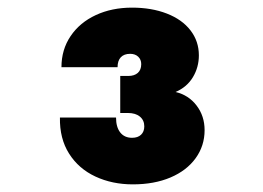

<svg xmlns="http://www.w3.org/2000/svg" viewBox="-20 -774 690 503"><path d="M137 -466H284Q284 -441 295 -427Q306 -413 326 -413Q341 -413 349.5 -421Q358 -429 358 -443Q358 -459 346.5 -468.5Q335 -478 315 -478H295V-575H316Q332 -575 341 -583Q350 -591 350 -606Q350 -618 342 -625.5Q334 -633 321 -633Q305 -633 296.5 -624Q288 -615 288 -598H141Q141 -644 165 -679.5Q189 -715 231 -734.5Q273 -754 326 -754Q377 -754 417 -738.5Q457 -723 479 -694.5Q501 -666 501 -629Q501 -598 485.5 -572Q470 -546 440 -533Q474 -525 495 -497.5Q516 -470 516 -433Q516 -392 492.5 -359.5Q469 -327 426.5 -309Q384 -291 328 -291Q274 -291 230 -311.5Q186 -332 161 -371.5Q136 -411 137 -466Z"/></svg>

Font: Azeret Mono Black
Style: Regular
Weight: 900
Designer: Martin Vácha
Foundry: Displaay
Version: Version 1.000; Glyphs 3.0.3, build 3074